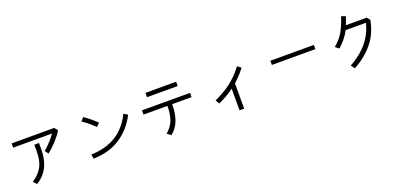

<svg xmlns="http://www.w3.org/2000/svg" viewBox="18 -1789 5963 2856"><g transform="rotate(-20 3000.0 -360.5)"><path d="M119.1 -591.8V-659.2H793L835.9 -607.4Q794.9 -539.1 725.1 -461.9Q655.3 -384.8 583 -328.1L543.9 -385.7Q591.8 -424.8 644.5 -481.9Q697.3 -539.1 734.4 -591.8ZM219.7 -15.6Q266.6 -44.9 300.3 -76.7Q334 -108.4 365.7 -155.8Q397.5 -203.1 413.6 -271Q429.7 -338.9 429.7 -424.8V-525.4H503.9V-426.8Q503.9 -101.6 268.6 38.1Z M1206.1 -609.4 1252.9 -663.1Q1346.7 -601.6 1447.3 -504.9L1395.5 -453.1Q1303.7 -546.9 1206.1 -609.4ZM1176.8 -97.7Q1418 -106.4 1578.1 -209Q1738.3 -311.5 1832 -504.9L1894.5 -468.8Q1791 -265.6 1613.8 -149.9Q1436.5 -34.2 1188.5 -29.3Z M2246.1 -616.2V-684.6H2732.4V-616.2ZM2109.4 -390.6V-458H2870.1V-390.6H2563.5Q2563.5 -257.8 2527.8 -149.4Q2492.2 -41 2394.5 40L2335.9 -5.9Q2423.8 -82 2456.1 -173.3Q2488.3 -264.6 2488.3 -390.6Z M3188.5 -220.7Q3288.1 -267.6 3366.2 -316.4Q3444.3 -365.2 3500 -415.5Q3555.7 -465.8 3589.4 -502.9Q3623 -540 3662.1 -590.8L3718.8 -547.9Q3639.6 -444.3 3546.9 -361.3V38.1H3473.6V-304.7Q3365.2 -223.6 3225.6 -161.1Z M4156.2 -431.6V-498H4844.7V-431.6Z M5127 -362.3Q5220.7 -440.4 5272.5 -528.3Q5324.2 -616.2 5372.1 -760.7L5438.5 -737.3Q5415 -662.1 5392.6 -610.4H5720.7L5762.7 -562.5Q5722.7 -353.5 5604.5 -209Q5486.3 -64.5 5299.8 37.1L5255.9 -21.5Q5606.4 -213.9 5685.5 -543H5364.3Q5299.8 -418.9 5184.6 -317.4Z"/></g></svg>

Font: Gothic A1
Style: Regular
Weight: 400
Designer: HanYang I&C Co.,Ltd.
Foundry: HanYang I&C Co.,Ltd.
Version: Version 2.50